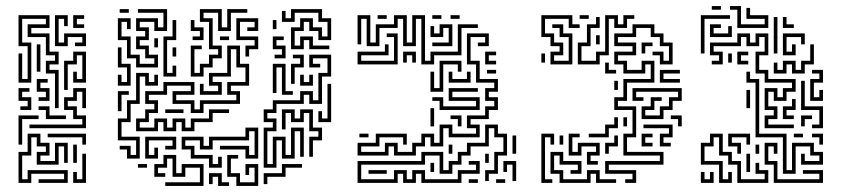

<svg xmlns="http://www.w3.org/2000/svg" viewBox="-20 -596 2770 632"><path d="M161 -240V-354H131V-396H161V-414H131V-474H71V-516H131V-534H53V-456H83V-324H41V-420H53V-336H71V-444H41V-546H143V-504H83V-486H143V-426H173V-384H143V-366H173V-240ZM161 -444V-546H203V-510H191V-534H173V-456H191V-486H263V-444H227V-456H251V-474H203V-444ZM221 -504V-546H257V-534H233V-516H257V-504ZM101 -360V-450H113V-360ZM191 -300V-396H221V-426H263V-324H221V-360H233V-336H251V-414H233V-384H203V-300ZM107 -264V-276H131V-294H101V-336H137V-324H113V-306H143V-264ZM47 -234V-246H71V-264H41V-306H77V-294H53V-276H83V-234ZM77 -174V-186H251V-204H221V-234H191V-276H221V-306H263V-240H251V-294H233V-264H203V-246H233V-216H263V-174ZM131 -204V-234H107V-246H143V-216H197V-204ZM41 -120V-216H107V-204H53V-120ZM41 6V-96H71V-156H113V-126H143V-84H113V-66H161V-126H203V-60H191V-114H173V-54H101V-96H131V-114H101V-144H83V-84H53V-6H71V-36H203V6H107V-6H191V-24H83V6ZM251 -120V-144H137V-156H263V-120ZM221 -60V-120H233V-60ZM221 6V-30H233V-6H251V-90H263V6Z M428 -374V-404H398V-464H368V-536H410V-500H398V-524H380V-476H410V-416H440V-386H488V-404H458V-434H428V-476H458V-494H428V-536H500V-506H518V-554H434V-566H530V-494H488V-524H440V-506H470V-464H440V-446H470V-416H500V-374ZM374 -554V-566H404V-554ZM608 -344V-446H644V-434H620V-356H638V-386H668V-416H698V-434H668V-524H638V-566H710V-506H728V-566H794V-554H740V-494H698V-554H650V-536H680V-446H710V-404H680V-374H650V-344ZM938 -434V-506H968V-536H1010V-506H1040V-476H1058V-524H1028V-554H950V-524H908V-560H920V-536H938V-566H1040V-536H1070V-464H1028V-494H998V-524H980V-494H950V-446H968V-476H1010V-446H1064V-434H998V-464H980V-434ZM788 -410V-446H818V-464H758V-536H830V-494H794V-506H818V-524H770V-476H830V-434H800V-410ZM878 -500V-530H890V-500ZM614 -464V-476H638V-494H608V-530H620V-506H650V-464ZM518 -344V-476H548V-530H560V-464H530V-356H548V-380H560V-344ZM704 -464V-476H734V-464ZM884 -404V-416H908V-434H878V-476H914V-464H890V-446H920V-404ZM488 -440V-470H500V-440ZM428 -164V-206H458V-236H488V-254H458V-296H518V-326H620V-284H560V-266H620V-236H638V-266H758V-284H728V-326H788V-374H758V-434H740V-344H680V-326H710V-284H638V-320H650V-296H698V-314H668V-356H728V-446H770V-386H800V-314H740V-296H770V-254H650V-224H608V-254H548V-296H608V-314H530V-284H470V-266H500V-224H470V-194H440V-176H488V-206H530V-176H548V-206H590V-176H608V-206H668V-236H734V-224H680V-194H620V-164H578V-194H560V-164H518V-194H500V-164ZM368 -314V-350H380V-326H398V-374H368V-440H380V-386H410V-314ZM548 -410V-440H560V-410ZM938 -320V-386H968V-404H944V-416H980V-374H950V-320ZM848 -44V-176H878V-194H848V-236H878V-266H968V-296H1010V-266H1028V-356H1058V-404H1010V-386H1034V-374H998V-416H1070V-344H1040V-254H998V-284H980V-254H890V-224H860V-206H890V-164H860V-56H878V-146H920V-86H938V-176H980V-80H968V-164H950V-74H908V-134H890V-44ZM908 -284V-374H890V-290H878V-386H920V-296H944V-284ZM398 -74V-104H374V-116H410V-86H428V-134H368V-206H398V-266H428V-356H470V-326H488V-350H500V-314H458V-344H440V-254H410V-194H380V-146H440V-74ZM968 -314V-350H980V-326H998V-350H1010V-314ZM1028 -194V-230H1040V-206H1058V-320H1070V-194ZM368 -230V-296H404V-284H380V-230ZM524 -224V-236H584V-224ZM998 -80V-146H1028V-164H998V-224H980V-194H938V-224H920V-170H908V-236H950V-206H968V-236H1010V-176H1040V-134H1010V-80ZM668 -44V-74H608V-104H578V-146H650V-116H668V-146H788V-176H830V-74H788V-104H704V-116H800V-86H818V-164H800V-134H680V-104H638V-134H590V-116H620V-86H680V-56H698V-80H710V-44ZM458 -74V-146H560V-104H524V-116H548V-134H470V-86H488V-110H500V-74ZM524 16V4H638V-44H590V-14H548V-74H530V-44H500V-26H524V-14H488V-56H518V-86H560V-26H578V-56H650V16ZM758 16V-14H728V-86H764V-74H740V-26H770V4H818V-44H800V-20H788V-56H830V16ZM434 -44V-56H464V-44ZM848 10V-26H908V-56H974V-44H920V-14H860V10ZM698 16V-14H680V10H668V-26H710V4H734V16Z M1367 -384V-534H1349V-444H1307V-534H1289V-504H1229V-444H1187V-534H1169V-450H1157V-546H1199V-456H1217V-516H1277V-546H1319V-456H1337V-546H1379V-396H1397V-426H1487V-516H1553V-504H1499V-414H1409V-384ZM1223 -534V-546H1253V-534ZM1403 -534V-546H1433V-534ZM1463 -534V-546H1493V-534ZM1403 -444V-456H1457V-504H1439V-474H1397V-510H1409V-486H1427V-516H1469V-444ZM1157 -84V-126H1217V-156H1319V-120H1307V-144H1229V-114H1169V-96H1247V-126H1289V-96H1337V-126H1367V-156H1409V-126H1427V-186H1469V-156H1547V-174H1517V-216H1577V-246H1607V-264H1577V-306H1607V-324H1547V-384H1517V-486H1589V-444H1553V-456H1577V-474H1529V-396H1559V-336H1619V-294H1589V-276H1619V-234H1589V-204H1529V-186H1559V-144H1457V-174H1439V-114H1397V-144H1379V-114H1349V-84H1277V-114H1259V-84ZM1157 -384V-426H1247V-450H1259V-414H1169V-396H1277V-474H1253V-486H1289V-384ZM1577 -384V-426H1613V-414H1589V-396H1613V-384ZM1307 -390V-426H1349V-390H1337V-414H1319V-390ZM1397 -294V-360H1409V-306H1427V-396H1499V-360H1487V-384H1439V-294ZM1583 -354V-366H1613V-354ZM1457 -324V-360H1469V-336H1517V-360H1529V-324ZM1427 -234V-264H1403V-276H1439V-246H1547V-264H1457V-306H1553V-294H1469V-276H1559V-234ZM1397 -180V-240H1409V-180ZM1487 -180V-204H1463V-216H1499V-180ZM1157 6V-66H1367V-96H1439V-36H1457V-66H1487V-96H1517V-126H1577V-186H1619V-156H1649V-84H1619V-24H1589V0H1577V-36H1607V-96H1637V-144H1607V-174H1589V-114H1529V-84H1499V-54H1469V-24H1427V-84H1379V-54H1169V-6H1277V-36H1319V-6H1337V-36H1379V-6H1487V-36H1547V-54H1523V-66H1559V-24H1499V6H1367V-24H1349V6H1307V-24H1289V6ZM1163 -144V-156H1193V-144ZM1667 -90V-150H1679V-90ZM1457 -90V-120H1469V-90ZM1577 -60V-90H1589V-60ZM1667 0V-54H1649V-30H1637V-66H1679V0ZM1397 -30V-60H1409V-30ZM1193 -24V-36H1253V-24ZM1523 6V-6H1553V6ZM1613 6V-6H1643V6Z M1792 -384V-426H1822V-444H1792V-474H1762V-546H1864V-516H1888V-504H1852V-534H1774V-486H1804V-456H1834V-414H1804V-396H1852V-474H1822V-504H1798V-516H1834V-486H1864V-384ZM1882 -384V-456H1912V-516H1942V-540H1954V-504H1924V-444H1894V-396H1942V-426H1972V-546H2014V-516H2032V-546H2068V-534H2044V-504H2002V-534H1984V-414H1954V-384ZM1888 -534V-546H1918V-534ZM2038 6V-6H2062V-24H1972V-66H2152V-84H2032V-156H2062V-234H2002V-276H2032V-336H2122V-384H2104V-354H2032V-384H2002V-426H2062V-444H2002V-486H2062V-516H2134V-486H2164V-456H2194V-384H2152V-414H2128V-426H2164V-396H2182V-444H2152V-474H2122V-504H2074V-474H2014V-456H2074V-414H2014V-396H2044V-366H2092V-396H2134V-324H2044V-264H2014V-246H2074V-144H2044V-96H2164V-54H1984V-36H2074V6ZM1942 -450V-480H1954V-450ZM2092 -420V-456H2128V-444H2104V-420ZM1762 -390V-420H1774V-390ZM1972 -354V-390H1984V-366H2008V-354ZM2152 -324V-366H2218V-354H2164V-336H2218V-324ZM2002 -300V-330H2014V-300ZM2092 -204V-246H2122V-276H2158V-264H2134V-234H2104V-216H2152V-246H2182V-276H2212V-294H2074V-276H2098V-264H2062V-306H2224V-264H2194V-234H2164V-204ZM2212 -180V-204H2188V-216H2224V-180ZM1918 -144V-156H1972V-186H2002V-210H2014V-174H1984V-144ZM2032 -180V-210H2044V-180ZM2152 -114V-156H2182V-174H2098V-186H2194V-144H2164V-126H2188V-114ZM1762 6V-156H1804V-120H1792V-144H1774V-6H1798V6ZM1912 -54V-96H1942V-114H1894V-84H1852V-156H1888V-144H1864V-96H1882V-126H1954V-84H1924V-66H1948V-54ZM2092 -114V-156H2128V-144H2104V-126H2128V-114ZM1822 -120V-150H1834V-120ZM1972 -90V-126H2002V-150H2014V-114H1984V-90ZM1822 6V-24H1792V-96H1834V-66H1894V-24H1858V-36H1882V-54H1822V-84H1804V-36H1834V-6H1912V-36H1954V-6H2008V6H1942V-24H1924V6Z M2323 -564V-576H2353V-564ZM2407 -504V-564H2383V-576H2419V-516H2497V-534H2437V-570H2449V-546H2509V-504ZM2287 -420V-546H2383V-534H2299V-420ZM2527 -420V-540H2539V-420ZM2557 -504V-540H2569V-516H2593V-504ZM2317 -474V-516H2353V-504H2329V-486H2377V-510H2389V-474ZM2497 -174V-216H2527V-234H2497V-306H2539V-276H2557V-306H2587V-324H2497V-354H2467V-426H2497V-474H2479V-444H2437V-474H2419V-444H2329V-426H2359V-384H2323V-396H2347V-414H2317V-456H2407V-486H2449V-456H2467V-486H2509V-414H2479V-366H2509V-336H2599V-294H2569V-264H2527V-294H2509V-246H2539V-204H2509V-186H2593V-174ZM2557 -414V-486H2629V-450H2617V-474H2569V-426H2587V-450H2599V-414ZM2527 -354V-390H2539V-366H2557V-396H2599V-366H2617V-396H2647V-450H2659V-384H2629V-354H2587V-384H2569V-354ZM2407 -384V-426H2443V-414H2419V-396H2443V-384ZM2377 -390V-420H2389V-390ZM2647 -264V-336H2677V-354H2653V-366H2689V-324H2659V-276H2677V-300H2689V-264ZM2557 -24V-144H2467V-324H2437V-360H2449V-336H2479V-156H2569V-36H2587V-126H2659V-96H2689V-54H2617V-90H2629V-66H2677V-84H2647V-114H2599V-24ZM2653 -174V-186H2677V-234H2617V-330H2629V-246H2689V-174ZM2437 -240V-300H2449V-240ZM2557 -204V-246H2587V-270H2599V-234H2569V-216H2593V-204ZM2617 -180V-216H2653V-204H2629V-180ZM2347 6V-54H2287V-126H2317V-156H2359V-96H2389V-66H2419V-6H2497V-24H2467V-60H2479V-36H2509V6H2407V-54H2377V-84H2347V-144H2329V-114H2299V-66H2359V-6H2377V-30H2389V6ZM2407 -90V-114H2377V-156H2449V-120H2437V-144H2389V-126H2419V-90ZM2593 -144V-156H2623V-144ZM2677 -120V-144H2653V-156H2689V-120ZM2527 6V-54H2497V-126H2539V-90H2527V-114H2509V-66H2539V-6H2677V-24H2623V-36H2689V6ZM2467 -90V-120H2479V-90ZM2437 -30V-90H2449V-30ZM2287 6V-30H2299V-6H2317V-30H2329V6Z"/></svg>

Font: Rubik Maze
Style: Regular
Weight: 400
Designer: Hubert and Fischer, NaN
Foundry: Hubert and Fischer, NaN
Version: Version 2.200